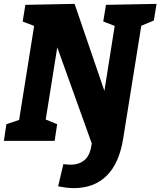

<svg xmlns="http://www.w3.org/2000/svg" viewBox="-26 -727 828 991"><path d="M453 -23 459 45 255 -523H276L207 -91L198 -115L269 -86L256 0H-6L7 -86L91 -114L70 -91L153 -611L169 -586L91 -616L105 -702L359 -707L534 -196H503L569 -612L585 -586L507 -616L521 -702L782 -707L768 -621L686 -587L706 -611L610 -13Q590 115 525 179.5Q460 244 355 244Q336 244 316 241.5Q296 239 274 235L301 120Q311 121 320 122Q329 123 338 123Q382 123 410 99.5Q438 76 446 23Z"/></svg>

Font: Bitter Thin ExtraBold
Style: Italic
Weight: 800
Italic angle: -9°
Version: Version 2.002